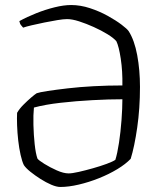

<svg xmlns="http://www.w3.org/2000/svg" viewBox="-20 -744 636 764"><path d="M220 0Q205 0 184 -9Q163 -18 141 -32Q119 -46 101 -60.5Q83 -75 75 -87Q68 -101 62 -127.5Q56 -154 52.5 -185Q49 -216 48 -245.5Q47 -275 48 -295Q57 -311 73 -327Q89 -343 103.5 -355.5Q118 -368 126 -373Q137 -377 170 -382Q203 -387 250 -392.5Q297 -398 353 -401Q409 -404 467 -404Q468 -461 460.5 -510.5Q453 -560 443 -580Q432 -593 407.5 -608Q383 -623 353 -636.5Q323 -650 295 -659Q267 -668 247 -668Q233 -668 208.5 -664Q184 -660 157 -654.5Q130 -649 106.5 -643.5Q83 -638 72 -634Q69 -638 64 -643.5Q59 -649 57 -660Q88 -677 124.5 -691.5Q161 -706 197.5 -715Q234 -724 263 -724Q300 -724 338 -711.5Q376 -699 408.5 -681Q441 -663 463.5 -646Q486 -629 492 -620Q515 -584 526 -524.5Q537 -465 537 -398Q537 -313 526 -236.5Q515 -160 500 -112Q480 -91 447 -71Q414 -51 374 -35Q334 -19 293.5 -9.5Q253 0 220 0ZM253 -54Q267 -54 293.5 -60Q320 -66 350 -74.5Q380 -83 404.5 -92Q429 -101 439 -108Q447 -133 453.5 -176Q460 -219 463.5 -266Q467 -313 467 -349Q413 -349 348 -345.5Q283 -342 221 -335Q159 -328 115 -316Q112 -287 113 -247Q114 -207 118 -170Q122 -133 129 -113Q134 -106 156.5 -92Q179 -78 206 -66Q233 -54 253 -54Z"/></svg>

Font: Texturina 72pt ExtraLight
Style: Regular
Weight: 200
Designer: Guillermo Torres Carreño
Foundry: Omnibus-Type
Version: Version 1.002; ttfautohint (v1.8.3)